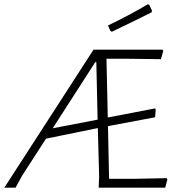

<svg xmlns="http://www.w3.org/2000/svg" viewBox="-62 -869 837 889"><path d="M622 -849 629 -847 642 -819 640 -812Q577 -780 456 -722L449 -726L438 -751Q542 -801 622 -849ZM656 -367 659 -362 656 -326 438 -285 443 -41H555L710 -44L713 -38L703 0H395L397 -53L391 -276L151 -227L40 -55L10 0H-42L371 -639H690L694 -633L683 -595L529 -597H431L437 -325ZM379 -581 182 -275 390 -315 384 -581Z"/></svg>

Font: Alegreya Sans SC Light
Style: Italic
Weight: 300
Italic angle: -7°
Designer: Juan Pablo del Peral
Foundry: Huerta Tipografica
Version: Version 2.007